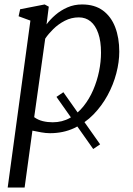

<svg xmlns="http://www.w3.org/2000/svg" viewBox="-20 -588 596 862"><path d="M429.5 60 398.5 81 233.5 -153 264.5 -174ZM14.5 254 116.5 -495.5 63.5 -515 70.5 -546.5 180.5 -568 199 -558 189 -478.5Q205 -500.5 228.8 -521Q252.5 -541.5 282.8 -554.8Q313 -568 348.5 -568Q405 -568 442 -540.8Q479 -513.5 497.2 -465.8Q515.5 -418 515.5 -356Q515.5 -309.5 502.2 -258.8Q489 -208 463 -160.2Q437 -112.5 399.5 -74Q362 -35.5 313 -12.8Q264 10 204.5 10Q186 10 165.2 6.2Q144.5 2.5 125.5 -1.5L90.5 254ZM133.5 -62Q150.5 -49.5 172 -44.2Q193.5 -39 216.5 -39Q259.5 -39 294 -58.5Q328.5 -78 354.8 -110.8Q381 -143.5 398.5 -184.2Q416 -225 424.8 -268.2Q433.5 -311.5 433.5 -351.5Q433.5 -403 421.2 -438.2Q409 -473.5 386.8 -491.8Q364.5 -510 334 -510Q300.5 -510 271 -494.8Q241.5 -479.5 219 -457.2Q196.5 -435 183 -414.5Z"/></svg>

Font: Merriweather 7pt Light
Style: Italic
Weight: 300
Italic angle: -7.8°
Designer: Eben Sorkin
Foundry: Eben Sorkin
Version: Version 2.200;gftools[0.9.31]